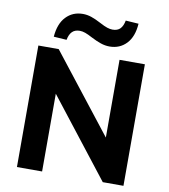

<svg xmlns="http://www.w3.org/2000/svg" viewBox="-98 -1015 964 1097"><g transform="rotate(10 383.5 -466.0)"><path d="M75 0V-705H193L568 -226H546V-705H693V0H573L200 -478H221V0ZM228 -765 153 -770Q159 -846 197.5 -886.5Q236 -927 295 -927Q320 -927 345 -918.5Q370 -910 400 -894Q428 -879 445 -873.5Q462 -868 476 -868Q505 -868 520.5 -884Q536 -900 542 -932L617 -927Q612 -851 573.5 -810.5Q535 -770 476 -770Q450 -770 424 -779Q398 -788 369 -803Q343 -817 326 -823Q309 -829 294 -829Q266 -829 250 -813Q234 -797 228 -765Z"/></g></svg>

Font: Nunito Sans 11pt ExtraBold
Style: Regular
Weight: 800
Version: Version 3.101;gftools[0.9.27]